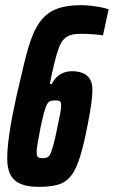

<svg xmlns="http://www.w3.org/2000/svg" viewBox="-20 -716 441 744"><path d="M131 8Q98 8 74.5 1.5Q51 -5 36.5 -18Q22 -31 15 -52Q8 -73 8 -102Q8 -143 17 -203Q26 -263 44 -344Q61 -419 75 -476.5Q89 -534 105 -575.5Q121 -617 145 -644Q169 -671 205 -683.5Q241 -696 294 -696Q311 -696 330 -694Q349 -692 367.5 -688.5Q386 -685 401 -680L379 -579Q362 -582 337 -583.5Q312 -585 292 -585Q269 -585 253.5 -580Q238 -575 227 -563.5Q216 -552 208 -530.5Q200 -509 191.5 -475Q183 -441 173 -391H181Q187 -404 197.5 -415Q208 -426 223.5 -433Q239 -440 259 -440Q284 -440 301.5 -432.5Q319 -425 328.5 -409.5Q338 -394 338 -368Q338 -345 333.5 -312.5Q329 -280 320 -234Q305 -156 290 -108Q275 -60 255.5 -35Q236 -10 206.5 -1Q177 8 131 8ZM145 -103Q155 -103 162.5 -106Q170 -109 175 -119.5Q180 -130 186.5 -153Q193 -176 201 -216Q209 -253 213 -274.5Q217 -296 217 -306Q217 -317 214.5 -321Q212 -325 206.5 -326Q201 -327 193 -327Q182 -327 174.5 -324Q167 -321 162 -311.5Q157 -302 151 -281Q145 -260 137 -222Q130 -184 126 -161Q122 -138 122 -127Q122 -116 124.5 -111Q127 -106 132 -104.5Q137 -103 145 -103Z"/></svg>

Font: Saira UltraCondensed ExtraBold
Style: Italic
Weight: 800
Width: 1
Italic angle: -12°
Designer: Hector Gatti with collaboration of the Omnibus-Type team
Foundry: Omnibus-Type
Version: Version 1.101